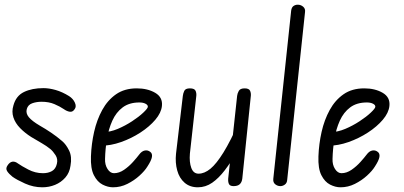

<svg xmlns="http://www.w3.org/2000/svg" viewBox="-20 -792 1718 817"><path d="M160 5Q122 5 86.5 -11Q51 -27 33 -40Q18 -52 10.5 -63.5Q3 -75 12 -88Q21 -102 32.5 -104Q44 -106 57 -96Q71 -86 100.5 -70.5Q130 -55 163 -55Q185 -55 201 -64Q217 -73 222 -95Q227 -115 216.5 -131.5Q206 -148 194 -158Q178 -171 158 -182.5Q138 -194 113 -209Q86 -226 65.5 -247Q45 -268 37 -292.5Q29 -317 37 -343Q48 -384 82 -400.5Q116 -417 165 -417Q189 -417 217 -409Q245 -401 274 -383Q291 -372 298.5 -355.5Q306 -339 298 -328Q290 -315 277.5 -316.5Q265 -318 251 -328Q235 -339 211.5 -349Q188 -359 157 -359Q135 -359 117 -352.5Q99 -346 94 -328Q89 -310 102.5 -293.5Q116 -277 150 -257Q173 -244 197.5 -227.5Q222 -211 244 -192Q261 -178 274 -151.5Q287 -125 280 -87Q276 -57 258 -36.5Q240 -16 214.5 -5.5Q189 5 160 5Z M461 5Q439 5 416.5 -6.5Q394 -18 379.5 -46.5Q365 -75 367 -127Q369 -180 380.5 -231Q392 -282 415 -324Q438 -366 474 -391Q510 -416 562 -416Q608 -416 640.5 -397Q673 -378 669 -341Q666 -312 641 -282.5Q616 -253 577.5 -228Q539 -203 495 -187.5Q451 -172 410 -172L420 -230Q449 -230 481 -243.5Q513 -257 542 -276Q571 -295 589.5 -312.5Q608 -330 609 -337Q610 -345 599.5 -350.5Q589 -356 573 -356Q530 -356 502 -335Q474 -314 458 -278.5Q442 -243 435 -200.5Q428 -158 427 -116Q426 -91 437.5 -73Q449 -55 465 -55Q487 -55 508 -69.5Q529 -84 546 -103Q563 -122 572 -134Q583 -149 596 -151.5Q609 -154 619 -146Q629 -139 626.5 -124Q624 -109 607 -83Q596 -65 573.5 -44.5Q551 -24 522 -9.5Q493 5 461 5Z M974 0Q959 0 954.5 -8.5Q950 -17 951 -32L989 -384Q990 -394 996 -405Q1002 -416 1021 -416Q1040 -416 1044.5 -405Q1049 -394 1047 -381L1011 -32Q1009 -16 1000 -8Q991 0 974 0ZM822 5Q788 5 765.5 -14.5Q743 -34 734 -67Q725 -100 729 -138L758 -384Q759 -394 764 -405Q769 -416 788 -416Q808 -416 812.5 -405Q817 -394 815 -381L788 -138Q785 -102 794 -77.5Q803 -53 825 -53Q850 -53 875.5 -74Q901 -95 931 -143.5Q961 -192 997 -273L987 -143Q962 -101 936.5 -67.5Q911 -34 883 -14.5Q855 5 822 5Z M1173 0Q1161 0 1151 -8Q1141 -16 1143 -32L1219 -747Q1221 -761 1229 -766.5Q1237 -772 1247 -772Q1260 -772 1270 -763.5Q1280 -755 1278 -741L1202 -26Q1201 -13 1192 -6.5Q1183 0 1173 0Z M1429 5Q1407 5 1384.5 -6.5Q1362 -18 1347.5 -46.5Q1333 -75 1335 -127Q1337 -180 1348.5 -231Q1360 -282 1383 -324Q1406 -366 1442 -391Q1478 -416 1530 -416Q1576 -416 1608.5 -397Q1641 -378 1637 -341Q1634 -312 1609 -282.5Q1584 -253 1545.5 -228Q1507 -203 1463 -187.5Q1419 -172 1378 -172L1388 -230Q1417 -230 1449 -243.5Q1481 -257 1510 -276Q1539 -295 1557.5 -312.5Q1576 -330 1577 -337Q1578 -345 1567.5 -350.5Q1557 -356 1541 -356Q1498 -356 1470 -335Q1442 -314 1426 -278.5Q1410 -243 1403 -200.5Q1396 -158 1395 -116Q1394 -91 1405.5 -73Q1417 -55 1433 -55Q1455 -55 1476 -69.5Q1497 -84 1514 -103Q1531 -122 1540 -134Q1551 -149 1564 -151.5Q1577 -154 1587 -146Q1597 -139 1594.5 -124Q1592 -109 1575 -83Q1564 -65 1541.5 -44.5Q1519 -24 1490 -9.5Q1461 5 1429 5Z"/></svg>

Font: Edu NSW ACT Foundation
Style: Regular
Weight: 400
Designer: Tina and Corey Anderson
Foundry: Google for Education
Version: Version 1.003